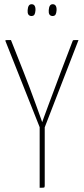

<svg xmlns="http://www.w3.org/2000/svg" viewBox="-20 -890 397 910"><path d="M184 -266 176 -267 6 -695Q5 -698 6 -699Q7 -700 13 -700Q19 -700 32 -700L91 -551Q105 -516 120.5 -474.5Q136 -433 149.5 -396Q163 -359 171.5 -335Q180 -311 180 -311Q180 -311 188.5 -335Q197 -359 211 -396Q225 -433 240.5 -474.5Q256 -516 269 -551L324 -695Q325 -698 326.5 -699Q328 -700 334 -700Q340 -700 352 -700ZM168 0V-301H192V-10Q192 -5 191 -3Q190 -1 185 -0.5Q180 0 168 0ZM128 -814Q118 -815 114 -822Q110 -829 111 -842Q112 -856 116.5 -863Q121 -870 130 -870Q140 -870 144.5 -862Q149 -854 148 -840Q147 -827 143 -820.5Q139 -814 128 -814ZM228 -814Q218 -815 214 -822Q210 -829 211 -842Q212 -856 216.5 -863Q221 -870 230 -870Q240 -870 244.5 -862Q249 -854 248 -840Q247 -827 243 -820.5Q239 -814 228 -814Z"/></svg>

Font: Yanone Kaffeesatz ExtraLight
Style: Regular
Weight: 200
Designer: Yanone (Cyrillic: Daniel Pouzeot, Huerta Tipografica, and Cyreal)
Foundry: Yanone
Version: Version 2.003